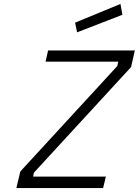

<svg xmlns="http://www.w3.org/2000/svg" viewBox="-20 -953 704 974"><path d="M224 -697H664L645 -613L152 -77L148 -57H517L503 1H63L83 -83L575 -618L580 -640H211ZM591 -933 601 -878 371 -789 361 -838Z"/></svg>

Font: Panefresco 250wt
Style: Italic
Weight: 300
Version: Version 1.000